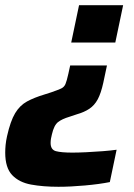

<svg xmlns="http://www.w3.org/2000/svg" viewBox="-31 -530 515 736"><path d="M242 -367 272 -510H441L411 -367ZM193 186Q134 186 88 177.5Q42 169 15.5 141Q-11 113 -11 55Q-11 41 -9.5 25.5Q-8 10 -4 -8Q9 -66 27 -96Q45 -126 72.5 -141Q100 -156 140 -168L165 -176Q191 -185 203 -190.5Q215 -196 220 -208Q225 -220 231 -247L238 -279H379L365 -213Q356 -172 343.5 -149Q331 -126 311.5 -113Q292 -100 264 -92L234 -82Q207 -74 191.5 -62Q176 -50 168 -15Q166 -7 164.5 1Q163 9 163 18Q163 44 183.5 49.5Q204 55 247 55Q268 55 300 53.5Q332 52 363.5 49.5Q395 47 416 44L390 168Q350 176 294.5 181Q239 186 193 186Z"/></svg>

Font: Saira
Style: Bold Italic
Weight: 700
Italic angle: -12°
Designer: Hector Gatti with collaboration of the Omnibus-Type team
Foundry: Omnibus-Type
Version: Version 1.100; ttfautohint (v1.8.3)